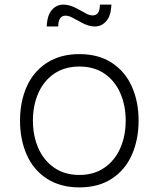

<svg xmlns="http://www.w3.org/2000/svg" viewBox="-20 -797 689 834"><path d="M67 0ZM67 -273Q67 -355 96 -420.5Q125 -486 183.5 -524Q242 -562 325 -562Q408 -562 466 -524Q524 -486 553 -420.5Q582 -355 582 -273Q582 -191 553 -125Q524 -59 466 -21Q408 17 325 17Q242 17 183.5 -21Q125 -59 96 -125Q67 -191 67 -273ZM526 -273Q526 -339 502.5 -392.5Q479 -446 434 -477Q389 -508 325 -508Q261 -508 215.5 -477Q170 -446 146.5 -392.5Q123 -339 123 -273Q123 -207 146.5 -153.5Q170 -100 215.5 -68.5Q261 -37 325 -37Q388 -37 433.5 -68.5Q479 -100 502.5 -153.5Q526 -207 526 -273ZM255 -777Q283 -777 314 -760L351 -740Q368 -730 382 -730Q414 -730 414 -777H464Q462 -728 441.5 -705Q421 -682 392 -682Q365 -682 334 -699L297 -719Q279 -729 265 -729Q233 -729 233 -682H183Q185 -731 205.5 -754Q226 -777 255 -777Z"/></svg>

Font: Biryani ExtraLight
Style: Regular
Weight: 275
Designer: Dan Reynolds and Mathieu Reguer
Foundry: Dan Reynolds and Mathieu Reguer
Version: Version 1.004; ttfautohint (v1.1) -l 5 -r 5 -G 72 -x 0 -D la